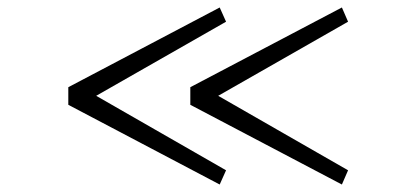

<svg xmlns="http://www.w3.org/2000/svg" viewBox="-20 -550 1090 513"><path d="M162.5 -317 567 -530 584 -492 237 -294 584 -95 567 -57 162.5 -270ZM488.5 -317 893.5 -530 910 -492 563 -294 910 -95 893.5 -57 488.5 -270Z"/></svg>

Font: League Mono Extended UltraLight
Style: Regular
Weight: 200
Width: 9
Designer: Tyler Finck
Foundry: The League of Moveable Type / Tyler Finck
Version: Version 2.210